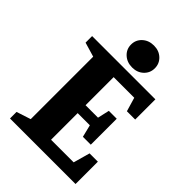

<svg xmlns="http://www.w3.org/2000/svg" viewBox="-235 -913 1015 1015"><g transform="rotate(45 272.5 -405.5)"><path d="M35 0V-49L115 -75V-542L34 -566V-615H507V-464H445L422 -542H268V-332H361L376 -398H435V-204H376L359 -273H268V-74H437L463 -167H525V0ZM301 -647Q262 -647 236.5 -670.5Q211 -694 211 -729Q211 -764 236.5 -787.5Q262 -811 301 -811Q339 -811 364 -787.5Q389 -764 389 -729Q389 -694 364 -670.5Q339 -647 301 -647Z"/></g></svg>

Font: Manuale ExtraBold
Style: Regular
Weight: 800
Version: Version 1.002